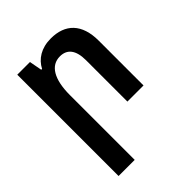

<svg xmlns="http://www.w3.org/2000/svg" viewBox="-208 -627 985 985"><g transform="rotate(-45 284.0 -134.5)"><path d="M76 238H193V-232C193 -348 231 -409 297 -409C349 -409 378 -374 378 -300V0H495V-325C495 -447 433 -507 329 -507C259 -507 211 -475 187 -428H181L168 -497H76Z"/></g></svg>

Font: Noto Sans Armenian SemiCondensed SemiBold
Style: Regular
Weight: 600
Width: 4
Designer: Monotype Design Team
Foundry: Monotype Imaging Inc.
Version: Version 2.008